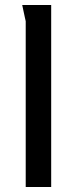

<svg xmlns="http://www.w3.org/2000/svg" viewBox="-20 -749 308 769"><path d="M69 -729H185V0H83V-664Q83 -665 79.5 -679.5Q76 -694 73 -710Q70 -726 69 -729Z"/></svg>

Font: Rosario Light Medium
Style: Regular
Weight: 500
Version: Version 1.101; ttfautohint (v1.8.1.43-b0c9)